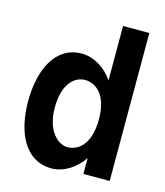

<svg xmlns="http://www.w3.org/2000/svg" viewBox="-109 -793 766 890"><g transform="rotate(15 274.0 -348.0)"><path d="M371.1 0H497.1V-710H371.1V-447.8C337.4 -501 277.8 -537.1 221.2 -537.1C92.3 -537.1 36.1 -408.2 36.1 -259.8C36.1 -111.3 93.3 13.7 221.2 13.7C277.8 13.7 337.4 -23.4 371.1 -76.7ZM163.1 -262.2C163.1 -381.8 219.2 -422.9 266.6 -422.9C314 -422.9 375 -385.7 375 -262.2C375 -137.7 314 -100.6 266.6 -100.6C220.7 -100.6 163.1 -152.8 163.1 -262.2Z"/></g></svg>

Font: Tuffy
Style: Bold
Weight: 700
Designer: Thatcher Ulrich, Karoly Barta, Michael Everson
Version: Version 001.270